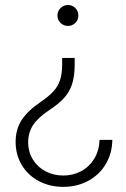

<svg xmlns="http://www.w3.org/2000/svg" viewBox="-20 -557 499 762"><path d="M175.8 -120.1Q131.8 -91.3 111.8 -61.3Q91.8 -31.2 91.8 7.8Q91.8 45.9 110.4 75.9Q128.9 106 160.6 122.8Q192.4 139.6 231.4 139.6Q270 139.6 302.2 122.3Q334.5 105 354 73Q373.5 41 375 -2H425.8Q424.8 52.7 399.2 95.2Q373.5 137.7 329.3 161.1Q285.2 184.6 231.4 184.6Q177.2 184.6 134 161.6Q90.8 138.7 66.4 97.9Q42 57.1 42 5.9Q42 -43.5 65.9 -80.6Q89.8 -117.7 142.6 -153.3Q174.8 -175.3 192.6 -195.1Q210.4 -214.8 218.3 -239Q226.1 -263.2 226.6 -297.9V-327.1H276.4V-297.9Q275.9 -252 265.4 -221.2Q254.9 -190.4 233.6 -167.5Q212.4 -144.5 175.8 -120.1ZM291 -495.1Q291 -478.5 279.1 -466.3Q267.1 -454.1 250 -454.1Q232.4 -454.1 220.2 -466.1Q208 -478 208 -495.1Q208 -512.7 220.2 -524.9Q232.4 -537.1 250 -537.1Q267.1 -537.1 279.1 -524.9Q291 -512.7 291 -495.1Z"/></svg>

Font: Pretendard ExtraLight
Style: Regular
Weight: 200
Designer: Base glyphs from Inter by Rasmus Andersson; Hangeul glyphs from Noto Sans CJK(Source Han Sans) by Jang Soo-young and Kan
Foundry: Kil Hyung-jin
Version: Version 1.309